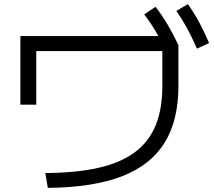

<svg xmlns="http://www.w3.org/2000/svg" viewBox="-20 -875 1040 932"><path d="M200 -35Q351 -36 458.5 -60.5Q566 -85 634.5 -136Q703 -187 735.5 -266.5Q768 -346 768 -457V-627H156V-367H79V-700H822L846 -656V-457Q846 -289 778 -180.5Q710 -72 570 -18.5Q430 35 212 37ZM786 -625Q760 -682 735 -724Q710 -766 680 -805L735 -842Q768 -799 794.5 -754Q821 -709 846 -656ZM936 -639Q911 -696 887.5 -739Q864 -782 836 -822L892 -855Q923 -811 947.5 -765.5Q972 -720 995 -666Z"/></svg>

Font: M PLUS 1
Style: Regular
Weight: 400
Designer: Coji Morishita
Foundry: UNDERFOREST DESIGN
Version: Version 1.001